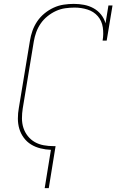

<svg xmlns="http://www.w3.org/2000/svg" viewBox="-20 -763 640 988"><path d="M210 205 242 8Q215 7 188.5 0.5Q162 -6 140 -19.5Q118 -33 102.5 -54Q87 -75 79.5 -100Q72 -125 72 -153Q72 -181 77 -208L134 -553Q138 -579 147 -604.5Q156 -630 171.5 -653Q187 -676 209 -694Q231 -712 256 -723.5Q281 -735 307.5 -739Q334 -743 360 -743Q387 -743 413 -738Q439 -733 461.5 -720.5Q484 -708 500 -688Q516 -668 523 -643L538 -735H559L529 -554H508Q514 -588 509 -622Q504 -656 483 -680Q462 -704 430 -714Q398 -724 364 -724Q340 -724 315.5 -720.5Q291 -717 268 -706.5Q245 -696 224.5 -679.5Q204 -663 189.5 -642Q175 -621 166.5 -597.5Q158 -574 154 -550L97 -205Q93 -180 93 -154Q93 -128 100.5 -105Q108 -82 123 -63Q138 -44 159 -32Q180 -20 205 -15.5Q230 -11 256 -11Q259 -11 261.5 -11Q264 -11 266 -11L231 205Z"/></svg>

Font: Iosevka Slab Thin Extended
Style: Italic
Weight: 100
Width: 7
Italic angle: -9°
Monospace: yes
Designer: Belleve Invis
Foundry: Belleve Invis
Version: Version 11.1.0; ttfautohint (v1.8.3)